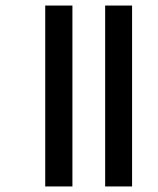

<svg xmlns="http://www.w3.org/2000/svg" viewBox="-20 -689 568 692"><path d="M359 -17H456V-669H359ZM143 -17H241V-669H143Z"/></svg>

Font: Noto Sans Malayalam UI Condensed Medium
Style: Regular
Weight: 500
Width: 3
Designer: Jelle Bosma - Monotype Design Team
Foundry: Monotype Imaging Inc.
Version: Version 2.104